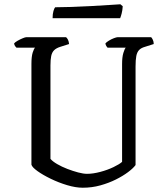

<svg xmlns="http://www.w3.org/2000/svg" viewBox="-20 -878 777 898"><path d="M367 0Q334 0 294 -12Q254 -24 217 -42Q180 -60 155 -78Q130 -96 127 -108V-578Q127 -614 133 -632.5Q139 -651 144 -655H57Q54 -658 50.5 -662.5Q47 -667 46 -675Q51 -681 62.5 -687.5Q74 -694 86 -699Q98 -704 103 -704H289Q294 -700 298 -692Q302 -684 303 -672L262 -659Q243 -653 233 -643Q223 -633 219.5 -616Q216 -599 216 -572V-135Q226 -123 247.5 -110.5Q269 -98 295 -88Q321 -78 345.5 -71.5Q370 -65 387 -65Q415 -65 449 -74Q483 -83 511 -96.5Q539 -110 551 -121V-578Q551 -611 557 -630.5Q563 -650 568 -655H483Q480 -658 477 -663Q474 -668 473 -675Q478 -681 489.5 -688Q501 -695 513 -699.5Q525 -704 530 -704H687Q691 -700 695 -691.5Q699 -683 699 -672L658 -659Q640 -654 630.5 -644Q621 -634 617.5 -616Q614 -598 614 -567V-106Q603 -91 579 -73Q555 -55 522 -38.5Q489 -22 449.5 -11Q410 0 367 0ZM226 -793Q226 -813 230 -826.5Q234 -840 238 -844Q269 -844 313.5 -845.5Q358 -847 404.5 -849.5Q451 -852 488.5 -854.5Q526 -857 543 -858L554 -849Q553 -830 549 -815Q545 -800 542 -793Z"/></svg>

Font: Texturina Medium 12pt Light
Style: Regular
Weight: 300
Version: Version 1.002